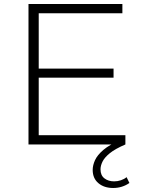

<svg xmlns="http://www.w3.org/2000/svg" viewBox="-20 -720 709 957"><path d="M167 -378H546V-333H167ZM173 -46H605V0H122V-700H590V-654H173ZM544 217Q499 217 470.5 193Q442 169 442 127Q442 104 453.5 78.5Q465 53 495.5 27Q526 1 581 -22L605 0Q554 22 527.5 43.5Q501 65 491 85.5Q481 106 481 124Q481 154 500.5 169Q520 184 549 184Q566 184 582.5 178.5Q599 173 611 163L625 192Q608 204 587.5 210.5Q567 217 544 217Z"/></svg>

Font: Modern
Style: Regular
Weight: 300
Designer: Julieta Ulanovsky
Foundry: Julieta Ulanovsky
Version: Version 8.000